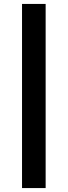

<svg xmlns="http://www.w3.org/2000/svg" viewBox="-20 -762 344 976"><path d="M92 194V-742H212V194Z"/></svg>

Font: Belfius21
Style: Bold
Weight: 700
Designer: Montserrat's base design by Julieta Ulanovsky, modified by Coast SPRL for Belfius Bank NV.
Foundry: Montserrat's base design by Julieta Ulanovsky, modified by Coast SPRL for Belfius Bank NV.
Version: Version 2.000;FEAKit 1.0